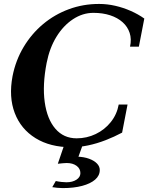

<svg xmlns="http://www.w3.org/2000/svg" viewBox="-20 -737 759 983"><path d="M345.6 16.8Q236.8 16.8 161.8 -29.7Q86.8 -76.2 55.5 -158.3Q24.2 -240.4 44.2 -347Q60.2 -428.2 100.8 -496.1Q141.4 -564 200.5 -613.5Q259.6 -663 332.9 -690Q406.2 -717 487.6 -716.8Q528.8 -716.8 569.8 -707.4Q610.8 -698 649.1 -681.2Q687.4 -664.4 718.8 -642L691 -498.2H645.8Q654.2 -537 643.8 -568.6Q633.4 -600.2 607.8 -623.2Q582.2 -646.2 544.1 -658.7Q506 -671.2 458.4 -671.2Q403.2 -671.2 353.7 -638.6Q304.2 -606 269 -548.7Q233.8 -491.4 218.8 -415Q196.8 -301.6 209 -214.3Q221.2 -127 263.5 -77.9Q305.8 -28.8 372.4 -28.8Q424.2 -28.8 469.9 -50.7Q515.6 -72.6 547 -111.7Q578.4 -150.8 587.8 -201.8H633L605.2 -58Q565.2 -36.6 520.6 -19.3Q476 -2 431.2 7.4Q386.4 16.8 345.6 16.8ZM301 226Q288 226 273.2 224.5Q258.4 223 247.6 221.2L265.6 189.8Q280.2 193 295.2 194.6Q310.2 196.2 320 196.2Q351.2 196.2 371.4 183Q391.6 169.8 391.6 149.4Q391.6 126.4 372.1 112Q352.6 97.6 321.8 97.6Q315.2 97.6 302.4 98.7Q289.6 99.8 276 101.4L316 -16H411L378.8 73L375.6 65Q410.2 66.2 436.1 75.7Q462 85.2 476.4 100.1Q490.8 115 490.8 133.2Q490.8 162 467.1 182.6Q443.4 203.2 400.7 214.6Q358 226 301 226Z"/></svg>

Font: Wittgenstein
Style: Italic
Weight: 400
Italic angle: -11°
Designer: Jörg Drees
Foundry: Jörg Drees
Version: Version 1.500